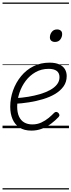

<svg xmlns="http://www.w3.org/2000/svg" viewBox="-20 -1015 566 1520"><path d="M229 19Q171 19 134 -5.5Q97 -30 79 -72.5Q61 -115 61 -170Q61 -237 83.5 -299.5Q106 -362 147 -412Q188 -462 245 -490.5Q302 -519 372 -519Q419 -519 449.5 -505Q480 -491 494 -467Q508 -443 508 -413Q508 -366 483 -331Q458 -296 416 -271Q374 -246 320.5 -230Q267 -214 209.5 -205Q152 -196 97 -193L107 -238Q155 -241 204 -249Q253 -257 297 -270Q341 -283 376 -302Q411 -321 431 -346.5Q451 -372 451 -404Q451 -437 429 -453.5Q407 -470 365 -470Q308 -470 262 -444Q216 -418 183.5 -375Q151 -332 133.5 -279Q116 -226 116 -171Q116 -124 130.5 -92.5Q145 -61 172 -45.5Q199 -30 236 -30Q275 -30 307 -45Q339 -60 364.5 -81Q390 -102 409 -122Q418 -130 426 -129Q434 -128 441 -122Q448 -115 450 -106.5Q452 -98 444 -89Q419 -62 386 -37Q353 -12 313.5 3.5Q274 19 229 19ZM415 -683Q398 -683 386.5 -692Q375 -701 375 -719Q375 -743 390 -762.5Q405 -782 432 -782Q449 -782 460.5 -773Q472 -764 472 -745Q472 -722 457.5 -702.5Q443 -683 415 -683ZM0 475H526V485H0ZM0 -20H526V0H0ZM0 -505H526V-500H0ZM0 -995H526V-985H0Z"/></svg>

Font: Playwrite CZ Guides
Style: Regular
Weight: 400
Designer: Veronika Burian, José Scaglione
Foundry: TypeTogether
Version: Version 1.003